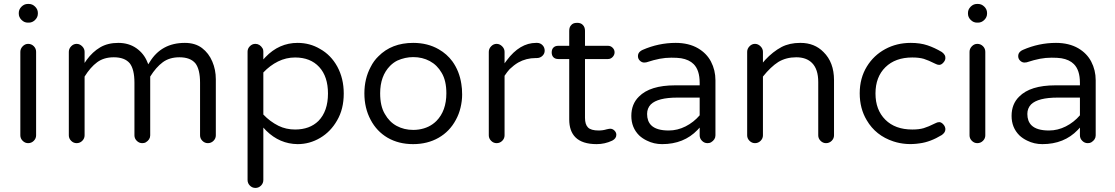

<svg xmlns="http://www.w3.org/2000/svg" viewBox="-20 -718 5593 963"><path d="M119.1 -604.5H125Q142.6 -604.5 156.2 -618.2Q169.9 -631.8 169.9 -649.4V-653.3Q169.9 -670.9 156.2 -684.6Q142.6 -698.2 125 -698.2H119.1Q101.6 -698.2 87.9 -684.6Q74.2 -670.9 74.2 -653.3V-649.4Q74.2 -631.8 87.9 -618.2Q101.6 -604.5 119.1 -604.5ZM161.1 -39.1V-458Q161.1 -474.6 149.4 -486.3Q137.7 -498 121.1 -498Q105.5 -498 93.8 -485.8Q82 -473.6 82 -458V-39.1Q82 -23.4 93.8 -11.7Q105.5 0 121.1 0Q137.7 0 149.4 -11.7Q161.1 -23.4 161.1 -39.1Z M907.2 -502.9Q789.1 -502.9 730.5 -406.2L723.6 -395.5L718.8 -407.2Q702.1 -449.2 664.1 -476.1Q626 -502.9 573.2 -502.9Q520.5 -502.9 482.4 -480.5Q444.3 -458 415 -418L404.3 -402.3V-458Q404.3 -473.6 392.1 -485.8Q379.9 -498 364.3 -498Q348.6 -498 336.9 -485.8Q325.2 -473.6 325.2 -458V-39.1Q325.2 -23.4 336.9 -11.7Q348.6 0 364.3 0Q380.9 0 392.6 -11.7Q404.3 -23.4 404.3 -39.1V-334Q433.6 -380.9 467.3 -405.8Q501 -430.7 550.8 -430.7Q605.5 -430.7 630.9 -400.4Q654.3 -370.1 654.3 -302.7V-39.1Q654.3 -23.4 666 -11.7Q677.7 0 693.4 0Q704.1 0 710.9 -3.9Q733.4 -17.6 733.4 -39.1V-334Q762.7 -380.9 796.4 -405.8Q830.1 -430.7 879.9 -430.7Q934.6 -430.7 960 -400.4Q983.4 -370.1 983.4 -302.7V-39.1Q983.4 -23.4 995.1 -11.7Q1006.8 0 1022.5 0Q1039.1 0 1050.8 -11.7Q1062.5 -23.4 1062.5 -39.1V-320.3Q1062.5 -368.2 1044.9 -409.2Q1027.3 -451.2 993.2 -477.1Q959 -502.9 907.2 -502.9Z M1300.8 184.6V-78.1Q1313.5 -64.5 1315.4 -62.5Q1382.8 3.9 1472.7 4.9Q1533.2 4.9 1585.9 -26.4Q1638.7 -57.6 1670.9 -114.3Q1704.1 -170.9 1704.1 -249Q1704.1 -324.2 1671.9 -383.8Q1639.6 -442.4 1585 -472.7Q1585 -472.7 1585 -472.7Q1534.2 -502.9 1472.7 -502.9Q1379.9 -502.9 1311.5 -431.6L1300.8 -419.9V-459Q1300.8 -469.7 1296.9 -475.6Q1283.2 -498 1260.7 -498Q1245.1 -498 1233.4 -486.3Q1221.7 -474.6 1221.7 -459V184.6Q1221.7 201.2 1233.4 212.9Q1245.1 224.6 1261.2 224.6Q1277.3 224.6 1289.1 212.9Q1300.8 201.2 1300.8 184.6ZM1460 -68.4Q1415 -68.4 1377 -86.9Q1334 -108.4 1300.8 -143.6V-354.5Q1334 -389.6 1374.5 -409.7Q1415 -429.7 1460 -429.7Q1537.1 -429.7 1581.1 -381.8Q1625 -334 1625 -249Q1625 -160.2 1577.1 -111.3Q1533.2 -68.4 1460 -68.4Z M2293.9 -296.9Q2284.2 -361.3 2249 -410.2Q2221.7 -447.3 2180.7 -470.7Q2125 -502.9 2052.7 -502.9Q1944.3 -502.9 1877.9 -435.5Q1854.5 -413.1 1838.9 -381.8Q1807.6 -323.2 1807.6 -249.5Q1807.6 -175.8 1838.9 -117.2Q1869.1 -59.6 1923.8 -27.3Q1979.5 4.9 2051.8 4.9Q2124 4.9 2179.7 -26.9Q2235.4 -58.6 2266.6 -117.2Q2282.2 -145.5 2290 -178.7Q2297.9 -211.9 2297.9 -243.2Q2297.9 -274.4 2293.9 -296.9ZM2052.7 -66.4Q2006.8 -66.4 1969.7 -86.4Q1932.6 -106.4 1910.2 -146.5Q1886.7 -185.5 1886.7 -250Q1886.7 -336.9 1936.5 -387.7Q1953.1 -404.3 1972.7 -414.1Q2011.7 -431.6 2052.7 -431.6Q2098.6 -431.6 2135.7 -411.6Q2172.9 -391.6 2195.3 -352.5Q2218.8 -313.5 2218.8 -250Q2218.8 -162.1 2168.9 -111.3Q2133.8 -76.2 2080.1 -68.4Q2066.4 -66.4 2052.7 -66.4Z M2510.7 -39.1V-337.9Q2524.4 -358.4 2536.1 -371.1Q2557.6 -391.6 2579.1 -404.3Q2619.1 -426.8 2667 -426.8H2671.9Q2689.5 -426.8 2701.2 -438.5Q2711.9 -449.2 2711.9 -463.9Q2711.9 -480.5 2700.7 -491.7Q2689.5 -502.9 2673.8 -502.9H2668.9Q2586.9 -502.9 2521.5 -415L2510.7 -400.4V-458Q2510.7 -473.6 2498.5 -485.8Q2486.3 -498 2470.7 -498Q2455.1 -498 2443.4 -485.8Q2431.6 -473.6 2431.6 -458V-39.1Q2431.6 -23.4 2443.4 -11.7Q2455.1 0 2470.7 0Q2487.3 0 2499 -11.7Q2510.7 -23.4 2510.7 -39.1Z M3041 -72.3Q3035.2 -72.3 3027.3 -70.3Q3025.4 -69.3 3022.5 -69.3Q3003.9 -63.5 2982.4 -63.5Q2944.3 -63.5 2929.2 -78.6Q2914.1 -93.8 2914.1 -127V-421.9H3029.3Q3043 -421.9 3052.7 -432.1Q3062.5 -442.4 3062.5 -455.6Q3062.5 -468.8 3052.7 -478.5Q3043 -488.3 3029.3 -488.3H2914.1V-563.5Q2914.1 -582 2903.3 -592.8Q2893.6 -603.5 2875 -603.5Q2862.3 -603.5 2855.5 -600.1Q2848.6 -596.7 2845.7 -592.8Q2835 -583 2835 -563.5V-488.3H2780.3Q2764.6 -488.3 2755.9 -479.5Q2747.1 -470.7 2747.1 -455.1Q2747.1 -439.5 2755.9 -430.7Q2764.6 -421.9 2780.3 -421.9H2835V-119.1Q2835 -60.5 2866.2 -29.3Q2900.4 4.9 2972.7 4.9Q3013.7 4.9 3050.8 -12.7Q3071.3 -23.4 3071.3 -42Q3071.3 -53.7 3062 -63Q3052.7 -72.3 3041 -72.3Z M3489.3 -78.1V-39.1Q3489.3 -23.4 3501 -11.7Q3512.7 0 3528.3 0Q3539.1 0 3545.9 -3.9Q3568.4 -17.6 3568.4 -39.1V-315.4Q3568.4 -366.2 3545.9 -409.2Q3524.4 -450.2 3481.4 -475.6Q3434.6 -502.9 3369.1 -502.9Q3283.2 -502.9 3203.1 -467.8Q3194.3 -463.9 3189.5 -459Q3179.7 -450.2 3179.7 -436.5Q3179.7 -422.9 3189.5 -413.6Q3199.2 -404.3 3210.9 -404.3L3221.7 -405.3Q3260.7 -418 3289.1 -423.3Q3317.4 -428.7 3347.2 -428.7Q3377 -428.7 3396.5 -425.8Q3436.5 -418.9 3459 -396.5Q3489.3 -366.2 3489.3 -302.7V-290H3366.2Q3240.2 -290 3184.6 -233.4Q3146.5 -196.3 3146.5 -136.7Q3146.5 -78.1 3185.5 -39.1Q3202.1 -23.4 3224.6 -12.7Q3259.8 4.9 3300.8 4.9Q3410.2 4.9 3478.5 -66.4ZM3334 -63.5Q3272.5 -63.5 3246.1 -89.8Q3225.6 -110.4 3225.6 -146.5Q3225.6 -174.8 3244.1 -194.3Q3279.3 -228.5 3377.9 -228.5H3489.3V-139.6Q3459 -104.5 3418.5 -84Q3377.9 -63.5 3334 -63.5Z M3806.6 -39.1V-334Q3845.7 -382.8 3883.8 -407.2Q3922.9 -430.7 3973.6 -430.7Q4024.4 -430.7 4052.7 -402.3Q4084 -371.1 4084 -306.6V-39.1Q4084 -23.4 4095.7 -11.7Q4107.4 0 4123 0Q4139.6 0 4151.4 -11.7Q4163.1 -23.4 4163.1 -39.1V-316.4Q4163.1 -405.3 4110.4 -457Q4065.4 -502.9 3995.1 -502.9Q3994.1 -502.9 3993.2 -502.9Q3940.4 -502.9 3900.4 -482.4Q3856.4 -459 3817.4 -417L3806.6 -404.3V-458Q3806.6 -473.6 3794.4 -485.8Q3782.2 -498 3766.6 -498Q3751 -498 3739.3 -485.8Q3727.5 -473.6 3727.5 -458V-39.1Q3727.5 -23.4 3739.3 -11.7Q3751 0 3766.6 0Q3783.2 0 3794.9 -11.7Q3806.6 -23.4 3806.6 -39.1Z M4670.9 -99.6Q4635.7 -82 4612.8 -75.2Q4589.8 -68.4 4555.7 -68.4Q4469.7 -68.4 4420.4 -117.7Q4371.1 -167 4371.1 -249Q4371.1 -332 4420.9 -380.9Q4470.7 -429.7 4555.7 -429.7Q4589.8 -429.7 4613.3 -422.9Q4635.7 -416 4670.9 -398.4Q4681.6 -392.6 4690.4 -392.6Q4701.2 -392.6 4710.9 -403.3Q4721.7 -415 4721.7 -426.8Q4721.7 -436.5 4718.3 -441.9Q4714.8 -447.3 4711.9 -450.2Q4708 -454.1 4704.1 -457Q4668 -478.5 4631.8 -490.7Q4595.7 -502.9 4547.9 -502.9Q4477.5 -502.9 4419.9 -471.7Q4362.3 -440.4 4328.1 -384.8Q4292 -326.2 4292 -250Q4292 -173.8 4327.1 -115.2Q4372.1 -38.1 4460.9 -8.8Q4523.4 11.7 4592.8 1Q4646.5 -5.9 4704.1 -41L4710.9 -46.9Q4721.7 -56.6 4721.7 -71.3Q4721.7 -74.2 4720.7 -77.1Q4719.7 -80.1 4718.8 -83Q4715.8 -89.8 4710 -95.7Q4700.2 -105.5 4690.9 -105.5Q4681.6 -105.5 4670.9 -99.6Z M4879.9 -604.5H4885.7Q4903.3 -604.5 4917 -618.2Q4930.7 -631.8 4930.7 -649.4V-653.3Q4930.7 -670.9 4917 -684.6Q4903.3 -698.2 4885.7 -698.2H4879.9Q4862.3 -698.2 4848.6 -684.6Q4835 -670.9 4835 -653.3V-649.4Q4835 -631.8 4848.6 -618.2Q4862.3 -604.5 4879.9 -604.5ZM4921.9 -39.1V-458Q4921.9 -474.6 4910.2 -486.3Q4898.4 -498 4881.8 -498Q4866.2 -498 4854.5 -485.8Q4842.8 -473.6 4842.8 -458V-39.1Q4842.8 -23.4 4854.5 -11.7Q4866.2 0 4881.8 0Q4898.4 0 4910.2 -11.7Q4921.9 -23.4 4921.9 -39.1Z M5396.5 -78.1V-39.1Q5396.5 -23.4 5408.2 -11.7Q5419.9 0 5435.5 0Q5446.3 0 5453.1 -3.9Q5475.6 -17.6 5475.6 -39.1V-315.4Q5475.6 -366.2 5453.1 -409.2Q5431.6 -450.2 5388.7 -475.6Q5341.8 -502.9 5276.4 -502.9Q5190.4 -502.9 5110.4 -467.8Q5101.6 -463.9 5096.7 -459Q5086.9 -450.2 5086.9 -436.5Q5086.9 -422.9 5096.7 -413.6Q5106.4 -404.3 5118.2 -404.3L5128.9 -405.3Q5168 -418 5196.3 -423.3Q5224.6 -428.7 5254.4 -428.7Q5284.2 -428.7 5303.7 -425.8Q5343.8 -418.9 5366.2 -396.5Q5396.5 -366.2 5396.5 -302.7V-290H5273.4Q5147.5 -290 5091.8 -233.4Q5053.7 -196.3 5053.7 -136.7Q5053.7 -78.1 5092.8 -39.1Q5109.4 -23.4 5131.8 -12.7Q5167 4.9 5208 4.9Q5317.4 4.9 5385.7 -66.4ZM5241.2 -63.5Q5179.7 -63.5 5153.3 -89.8Q5132.8 -110.4 5132.8 -146.5Q5132.8 -174.8 5151.4 -194.3Q5186.5 -228.5 5285.2 -228.5H5396.5V-139.6Q5366.2 -104.5 5325.7 -84Q5285.2 -63.5 5241.2 -63.5Z"/></svg>

Font: FakePearl
Style: Light
Weight: 350
Version: Version 1.2